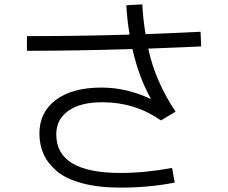

<svg xmlns="http://www.w3.org/2000/svg" viewBox="-20 -817 1040 877"><path d="M572 -659Q561 -723 557 -793L630 -797Q634 -724 645 -661Q733 -664 896 -672L899 -605Q819 -601 657 -595Q690 -444 782 -307L715 -267Q597 -350 447 -350Q348 -350 292.5 -311Q237 -272 237 -203Q237 -27 530 -27Q643 -27 766 -50L778 17Q661 40 530 40Q428 40 353.5 19.5Q279 -1 238 -36.5Q197 -72 178.5 -114.5Q160 -157 160 -207Q160 -304 235 -360.5Q310 -417 443 -417Q559 -417 668 -365L669 -366Q613 -467 585 -593Q326 -585 103 -585V-652Q351 -652 572 -659Z"/></svg>

Font: Mplus 1p
Style: Regular
Weight: 400
Version: Version 1.061